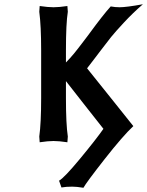

<svg xmlns="http://www.w3.org/2000/svg" viewBox="-20 -661 690 900"><path d="M172.9 -424.8Q172.9 -539.6 164.1 -606L166 -632.8Q205.1 -627 231 -627Q256.8 -627 295.9 -632.8L297.9 -606Q289.1 -550.8 289.1 -424.8V-368.2Q298.3 -377.4 308.6 -388.9Q318.8 -400.4 326.4 -409.4Q334 -418.5 345.7 -433.6Q357.4 -448.7 363 -456.1Q368.7 -463.4 382.3 -481.4Q396 -499.5 399.9 -504.9Q463.9 -592.3 499 -630.9Q519 -627 541 -627Q571.8 -627 649.9 -641.1Q603 -600.6 561.3 -555.7Q519.5 -510.7 500.7 -487.3Q481.9 -463.9 450.2 -421.9Q441.4 -410.6 420.7 -383.1Q399.9 -355.5 388.2 -340.8Q429.2 -290 511.2 -187.3Q593.3 -84.5 605 -69.8Q556.2 -24.4 470.2 85.2Q384.3 194.8 371.1 219.2Q339.4 213.9 318.8 213.9Q289.1 213.9 268.1 217.8L256.8 186Q280.8 172.9 355 83.3Q429.2 -6.3 464.8 -57.1Q435.5 -94.7 376.7 -168.9Q317.9 -243.2 289.1 -280.8V-201.2Q289.1 -79.1 297.9 -21L295.9 5.9Q256.8 0 231 0Q205.1 0 166 5.9L164.1 -21Q172.9 -84 172.9 -201.2Z"/></svg>

Font: Linear Smooth
Style: Bold
Weight: 700
Designer: Philipp H. Poll, Flanker
Foundry: Philipp H. Poll, reworked by Flanker
Version: Version 1.061 | FøM Fix